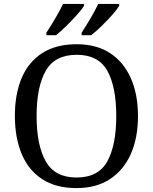

<svg xmlns="http://www.w3.org/2000/svg" viewBox="-20 -951 782 981"><path d="M371 10Q265 10 195 -36Q125 -82 90.5 -165Q56 -248 56 -359Q56 -470 90.5 -552Q125 -634 195.5 -679.5Q266 -725 372 -725Q473 -725 542.5 -679.5Q612 -634 648.5 -551.5Q685 -469 685 -358Q685 -247 648.5 -164.5Q612 -82 542 -36Q472 10 371 10ZM371 -44Q483 -44 528.5 -127Q574 -210 574 -358Q574 -507 528.5 -589Q483 -671 372 -671Q260 -671 213.5 -589Q167 -507 167 -358Q167 -210 213.5 -127Q260 -44 371 -44ZM397 -784Q418 -816 442 -856.5Q466 -897 482 -931H589V-921Q579 -904 553.5 -875Q528 -846 498.5 -817.5Q469 -789 446 -771H397ZM217 -784Q238 -816 262 -856.5Q286 -897 302 -931H409V-921Q399 -904 373 -875Q347 -846 318 -817.5Q289 -789 266 -771H217Z"/></svg>

Font: Noto Serif NP Hmong
Style: Regular
Weight: 400
Designer: Dalton Maag Ltd
Foundry: Dalton Maag Ltd
Version: Version 1.001